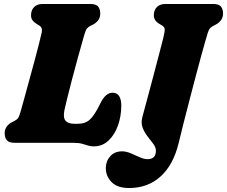

<svg xmlns="http://www.w3.org/2000/svg" viewBox="-20 -720 1144 968"><path d="M347.5 0H54.5Q24 0 13.8 -13.8Q3.5 -27.5 3.5 -48Q3.5 -68 14.2 -82.2Q25 -96.5 39.5 -103.5L55 -111.5Q66.5 -117.5 72 -126Q77.5 -134.5 83.5 -156Q91 -182 102 -222.5Q113 -263 126 -310.2Q139 -357.5 151.8 -404.8Q164.5 -452 174.8 -492Q185 -532 190.5 -557Q195.5 -580.5 178 -591.5L164 -600Q151.5 -607.5 144 -617.5Q136.5 -627.5 136.5 -643Q136.5 -668.5 151.8 -684.2Q167 -700 195.5 -700H434.5Q465.5 -700 475.5 -686Q485.5 -672 485.5 -652Q485.5 -631.5 474.8 -617.8Q464 -604 450.5 -597L434 -588.5Q424.5 -583.5 418.5 -576.5Q412.5 -569.5 406 -548Q389 -488.5 372.2 -428Q355.5 -367.5 341.5 -313.5Q327.5 -259.5 317.8 -220Q308 -180.5 304.5 -163Q297.5 -126 310.8 -111Q324 -96 354.5 -96H373Q410.5 -96 433.5 -117.5Q456.5 -139 483 -193Q499.5 -227 515 -239.8Q530.5 -252.5 547 -252.5Q571 -252.5 581.2 -234.8Q591.5 -217 591.5 -188Q591.5 -134.5 574.8 -87.5Q558 -40.5 527 -11.2Q496 18 452.5 18Q436.5 18 423.2 13.5Q410 9 393 4.5Q376 0 347.5 0ZM1011 -498Q1003.5 -472.5 991.8 -428.8Q980 -385 965.5 -330.5Q951 -276 935.8 -217Q920.5 -158 906 -101.2Q891.5 -44.5 880.5 2Q854 111 789.8 169.5Q725.5 228 630.5 228Q572.5 228 543 198.5Q513.5 169 513.5 127.5Q513.5 93 535.5 68Q557.5 43 596 43Q616.5 43 639.2 52.8Q662 62.5 684 72.5Q706 82.5 724 82.5Q766 82.5 766 39.5Q766 23 753 5.5Q740 -12 724.2 -32Q708.5 -52 699.2 -75.8Q690 -99.5 697.5 -129Q701.5 -143.5 711.2 -179.8Q721 -216 733.8 -263.8Q746.5 -311.5 759.8 -361.8Q773 -412 784.5 -456Q796 -500 803 -527.5Q811 -561.5 810.5 -572.5Q810 -583.5 797 -591.5L783 -600Q755.5 -616 755.5 -643Q755.5 -668 770.5 -684Q785.5 -700 815 -700H1054Q1084.5 -700 1094.5 -686.2Q1104.5 -672.5 1104.5 -652Q1104.5 -631.5 1093.5 -617.5Q1082.5 -603.5 1068.5 -596.5L1053.5 -588.5Q1044 -583.5 1038.5 -577.2Q1033 -571 1027.2 -553.5Q1021.5 -536 1011 -498Z"/></svg>

Font: Fraunces 72pt S100 Black
Style: Italic
Weight: 900
Italic angle: -16°
Version: Version 1.000; ttfautohint (v1.8.3)